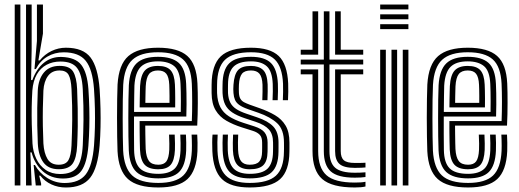

<svg xmlns="http://www.w3.org/2000/svg" viewBox="-20 -820 2296 849"><path d="M45.1 0V-800H70.1V0ZM95.1 0V-800H120V-604.1L117.4 -465.9H123.1Q141.4 -516.2 174.5 -542.7Q207.6 -569.2 251.5 -568.2Q313.7 -566.5 339.6 -532.9Q365.5 -499.3 370.9 -426.8Q374 -380.8 374.9 -339.6Q375.9 -298.5 374.9 -258.5Q374 -218.6 370.9 -176Q364.8 -99.8 340.3 -65.2Q315.7 -30.6 258.7 -30.6Q204.2 -30.6 168.3 -63.5Q132.3 -96.4 119.8 -146.2L114.2 -146L120 0ZM245.9 -50.5Q299.4 -50.5 321 -80.6Q342.5 -110.6 346 -178Q348.5 -233.1 349.2 -290Q350 -346.9 345.9 -426.6Q342.5 -491.2 320.7 -519.5Q299 -547.9 247.2 -547.9Q212.6 -547.9 185.8 -533.5Q158.9 -519.2 142.6 -490.6Q126.4 -462 123 -419.4Q120.9 -384.9 120.2 -347.7Q119.6 -310.6 120.5 -270.3Q121.5 -230 123.6 -185.8Q125.9 -148.7 140.5 -118Q155.2 -87.3 181.7 -68.9Q208.3 -50.5 245.9 -50.5ZM239.6 -71.7Q194.1 -71.7 172 -101.8Q149.9 -131.9 147.2 -185.5Q145.4 -225 144.8 -264.6Q144.1 -304.2 144.7 -343.3Q145.4 -382.3 147 -419.6Q149.7 -470.2 174.2 -499.4Q198.7 -528.7 243.7 -528.7Q288.1 -528.7 303.5 -503.1Q318.8 -477.4 321 -426.6Q322.8 -379.8 323.6 -339.9Q324.3 -300.1 323.8 -261Q323.3 -221.9 321.2 -177Q318.6 -121.4 301.2 -96.5Q283.7 -71.7 239.6 -71.7ZM239.6 -91.6Q271.1 -91.6 282.6 -111.9Q294.1 -132.2 296.2 -177Q298.7 -233.7 299.4 -290.5Q300.1 -347.2 296.2 -426Q294.1 -469.7 283.3 -489.1Q272.5 -508.4 243.6 -508.4Q209.9 -508.4 192.1 -484Q174.3 -459.7 171.9 -419.5Q170.1 -381.2 169.5 -341.2Q168.8 -301.2 169.5 -261.9Q170.1 -222.5 171.9 -185.9Q174.6 -142.7 190 -117.1Q205.4 -91.6 239.6 -91.6ZM271.1 9.1Q236.9 9.1 207.4 -4.5Q177.9 -18.1 158.2 -43.3H153.2L161.8 -8.4L161.9 0H138.1L128.7 -90.4H134.4Q153.9 -55.1 189 -33Q224.2 -10.8 265.6 -10.8Q330.1 -10.8 359.4 -49.1Q388.7 -87.3 395.8 -177.1Q398.7 -217.7 399.7 -257.5Q400.6 -297.4 399.7 -339.3Q398.8 -381.2 395.6 -427.2Q389.3 -513.4 359.2 -551Q329.2 -588.7 261.6 -588.7Q221.7 -588.7 189.5 -569.7Q157.3 -550.7 138.4 -514.5H132.4L143.3 -638.7V-800H169.9V-671.5L149.7 -552.8H155.5Q177.8 -580.1 208.1 -594.6Q238.4 -609 271.3 -609Q347.5 -609 380.4 -565.7Q413.2 -522.5 420.5 -426.1Q423.5 -381.4 424.4 -340.1Q425.4 -298.8 424.5 -258.5Q423.7 -218.3 420.5 -176.8Q412.4 -77 378.7 -34Q344.9 9.1 271.1 9.1Z M680 9Q587.5 9 545.9 -28.3Q504.3 -65.7 499.7 -151.5Q498.7 -176.2 498.1 -215.7Q497.5 -255.1 497.5 -299.1Q497.5 -343 498.1 -382.4Q498.7 -421.7 499.8 -446.1Q505.1 -534.9 547.6 -572Q590.2 -609 678.4 -609Q767.4 -609 808.2 -572.7Q849.1 -536.4 853.1 -451Q854 -432.5 854.4 -410.5Q854.7 -388.5 854.7 -364.3Q854.6 -340.1 854 -314.8Q853.4 -289.6 852.1 -264.6H622.3Q622.5 -245.1 622.7 -225.4Q623 -205.6 623.4 -188.9Q623.8 -172.2 624.2 -161.4Q626.3 -124.6 638.8 -108.1Q651.2 -91.6 680 -91.6Q704.8 -91.6 715.8 -106.5Q726.7 -121.5 728.5 -157.8Q729.1 -167.8 728.8 -185Q728.6 -202.1 727.5 -224.9H752.5Q753.5 -202.6 753.8 -185Q754 -167.4 753.5 -156.7Q751.3 -110.2 734.4 -90.8Q717.6 -71.5 680 -71.5Q638.4 -71.5 619.8 -91.5Q601.1 -111.5 599 -158.6Q598.5 -173.2 598.1 -193.7Q597.7 -214.3 597.5 -237.9Q597.3 -261.5 597.3 -284.7H828.2Q829.1 -305.6 829.5 -327.5Q829.8 -349.4 829.8 -371Q829.8 -392.6 829.4 -412.6Q829 -432.6 828.2 -449.9Q824.5 -525.6 789.4 -557.2Q754.2 -588.9 678.4 -588.9Q601.8 -588.9 565.6 -555.8Q529.4 -522.8 524.8 -444.7Q523.5 -419.2 523 -379.4Q522.5 -339.5 522.5 -295.9Q522.5 -252.3 523.1 -214.2Q523.7 -176.2 524.5 -154.1Q528.6 -78.2 563.9 -44.7Q599.2 -11.1 680 -11.1Q756.3 -11.1 790.4 -43.9Q824.5 -76.6 828.2 -152.8Q828.7 -163.9 828.6 -176Q828.5 -188.2 828.2 -200.8Q827.8 -213.3 827.2 -224.9H852.1Q853 -208.7 853.5 -188.9Q853.9 -169.1 853.1 -151.9Q849.1 -65.3 809 -28.1Q769 9 680 9ZM680 -31.2Q613.9 -31.2 583.5 -59.5Q553 -87.7 549.5 -155Q548.4 -177.9 547.9 -216.1Q547.4 -254.4 547.4 -297.7Q547.4 -341 548 -380Q548.5 -419 549.7 -443.1Q553.8 -510.8 583.7 -539.8Q613.7 -568.8 678.4 -568.8Q740.6 -568.8 770.4 -541.9Q800.2 -515.1 803.2 -449.2Q804.1 -431.1 804.5 -408Q804.9 -384.9 804.9 -358.7Q804.8 -332.6 803.9 -304.8H572.6Q572.4 -259.9 572.5 -225.7Q572.6 -191.4 573 -156.8Q574 -100.2 598.4 -75.8Q622.9 -51.3 680 -51.3Q727.3 -51.3 751.4 -73.4Q775.4 -95.5 778.2 -154.2Q778.8 -169.1 778.5 -186.9Q778.3 -204.6 777.2 -224.9H802.2Q803.1 -206.6 803.5 -188.5Q803.9 -170.4 803.2 -153.5Q800.1 -87.5 771.8 -59.4Q743.4 -31.2 680 -31.2ZM572.8 -325H779.3Q779.8 -349.5 779.8 -371.7Q779.7 -393.9 779.4 -413.4Q779 -432.8 778.2 -448.7Q775.7 -506.6 750.2 -527.7Q724.8 -548.7 678.4 -548.7Q627 -548.7 602.4 -524.3Q577.9 -499.9 574.4 -441.4Q574 -428.2 573.5 -395.6Q573 -363.1 572.8 -325ZM597.5 -345.1Q597.8 -361 598 -378.4Q598.2 -395.7 598.6 -411.8Q599 -427.9 599.4 -439.9Q602.3 -488 620.7 -508.3Q639.1 -528.5 678.4 -528.5Q717.3 -528.5 734.4 -509.3Q751.5 -490.1 753.5 -446.1Q754 -435.5 754.4 -419.3Q754.8 -403.1 754.8 -383.8Q754.9 -364.6 754.6 -345.1ZM622.7 -365.2H729.5Q729.7 -380.8 729.6 -396.2Q729.4 -411.5 729.1 -424.5Q728.8 -437.4 728.5 -445.3Q726.9 -479.3 715.4 -493.9Q703.8 -508.4 678.4 -508.4Q651.5 -508.4 639 -492.6Q626.5 -476.7 624.4 -438.8Q624.1 -429.2 623.7 -418.1Q623.4 -407 623.2 -393.9Q622.9 -380.8 622.7 -365.2Z M1084.2 9Q999.7 9 961.2 -28.2Q922.8 -65.5 919 -151.9Q918.3 -169.6 918.3 -189.7Q918.3 -209.7 919.8 -224.9H942.5Q941.3 -210.5 941.2 -190.8Q941 -171.1 941.7 -153.2Q945.1 -77.1 978.2 -44.1Q1011.3 -11.1 1084.2 -11.1Q1165.2 -11.1 1200.1 -43.2Q1235 -75.4 1235.5 -148.7Q1235.7 -155.6 1235.8 -162.3Q1235.8 -169 1235.8 -175.9Q1235.7 -182.7 1235.7 -189.5Q1235.7 -246.9 1205.8 -274.9Q1175.8 -302.9 1122.3 -321.4L1076.6 -337.3Q1051.1 -346.3 1037.7 -356.2Q1024.3 -366.1 1019 -378.7Q1013.7 -391.3 1012.4 -408.3Q1011.5 -416.3 1011.6 -426Q1011.8 -435.6 1012.4 -445.3Q1015.4 -489.9 1032 -509.2Q1048.5 -528.5 1089.8 -528.5Q1124 -528.5 1142.8 -511.1Q1161.6 -493.7 1163.5 -446.5Q1164 -435.1 1163.7 -416.4Q1163.4 -397.7 1162.7 -376.9H1139.9Q1140.6 -396.7 1140.9 -414.6Q1141.3 -432.5 1140.8 -445.4Q1139.4 -479.3 1127.4 -493.8Q1115.4 -508.4 1089.8 -508.4Q1061.4 -508.4 1049.9 -493.8Q1038.3 -479.2 1036.5 -445.3Q1036 -435 1036 -426.3Q1036 -417.5 1036.5 -408.3Q1037.7 -391.8 1043.4 -382.6Q1049.1 -373.3 1059.4 -367.9Q1069.6 -362.6 1083.7 -357.3L1128.2 -341.5Q1166.2 -328.2 1195.9 -310.7Q1225.7 -293.3 1242.8 -264.8Q1259.9 -236.4 1259.9 -189.5Q1259.9 -182.3 1259.9 -175.6Q1260 -169 1259.9 -162.3Q1259.9 -155.7 1259.7 -148.6Q1259 -65.1 1218.8 -28Q1178.6 9 1084.2 9ZM1084.2 -31.2Q1022.5 -31.2 994.9 -60.1Q967.4 -88.9 964.5 -154.1Q964 -169.5 964 -188.8Q964 -208.2 965.2 -224.9H988Q986.9 -208.2 986.8 -189Q986.8 -169.8 987.2 -155.3Q989.6 -99.7 1012.2 -75.5Q1034.8 -51.3 1084.2 -51.3Q1139.8 -51.3 1163.3 -74.5Q1186.7 -97.6 1187.2 -148.8Q1187.5 -159.8 1187.5 -169.5Q1187.4 -179.2 1187.4 -189.5Q1187.4 -226.8 1169.1 -247.4Q1150.7 -268 1110.7 -281.3L1062.8 -297.1Q1028 -308.6 1006.9 -322.9Q985.7 -337.1 975.7 -357.5Q965.6 -378 964.1 -408.2Q963.7 -418.4 963.8 -427.6Q964 -436.8 964.1 -445.4Q964.4 -511.1 993.4 -539.9Q1022.4 -568.8 1089.8 -568.8Q1150.6 -568.8 1178.3 -541.1Q1206 -513.4 1208.8 -449.3Q1209.3 -434.5 1209.2 -417Q1209.1 -399.5 1208 -376.9H1185.2Q1186.2 -398.9 1186.4 -415.7Q1186.7 -432.5 1186 -448.9Q1183.7 -505.4 1159.6 -527Q1135.5 -548.7 1089.8 -548.7Q1035.5 -548.7 1012 -524.5Q988.5 -500.4 988.2 -445.4Q988.1 -436.3 988 -427.1Q987.8 -417.9 988.2 -408.2Q989.8 -383.2 998.3 -366.5Q1006.8 -349.7 1024.2 -338.2Q1041.5 -326.7 1069.7 -317.2L1116.6 -301.3Q1165.6 -284.9 1188.6 -260.3Q1211.6 -235.7 1211.6 -189.5Q1211.6 -179.2 1211.6 -169.1Q1211.6 -158.9 1211.4 -148.8Q1210.8 -86.4 1181.7 -58.8Q1152.6 -31.2 1084.2 -31.2ZM1084.2 -71.5Q1046.9 -71.5 1029.4 -91.1Q1011.9 -110.7 1009.9 -156.4Q1009.5 -170.1 1009.5 -188.6Q1009.5 -207.1 1010.6 -224.9H1033.3Q1032.3 -208.6 1032.2 -190.7Q1032.2 -172.7 1032.7 -158.1Q1034.2 -122.4 1046.2 -107Q1058.3 -91.6 1084.2 -91.6Q1113.8 -91.6 1126.1 -105.3Q1138.5 -119.1 1138.9 -148.9Q1139.2 -159.7 1139.2 -169.4Q1139.1 -179.2 1139.1 -189.5Q1139.1 -213 1128.5 -224Q1117.9 -235 1099 -241.1L1048.7 -257Q1011 -269 981 -286.2Q951.1 -303.3 933.6 -332.3Q916.1 -361.3 915.7 -408.1Q915.6 -418.7 915.6 -428.2Q915.7 -437.6 915.7 -445.5Q916.1 -532.8 956.3 -570.9Q996.5 -609 1089.8 -609Q1174.2 -609 1212.4 -572.4Q1250.5 -535.8 1254.3 -451.1Q1255 -434.3 1254.7 -414.6Q1254.3 -394.9 1253.5 -376.9H1230.7Q1231.4 -393 1231.8 -413.1Q1232.2 -433.3 1231.5 -449.9Q1228.2 -524.4 1195.3 -556.7Q1162.4 -588.9 1089.8 -588.9Q1009.5 -588.9 974.8 -555.5Q940.2 -522 939.9 -445.5Q939.8 -436.3 939.7 -427.1Q939.5 -417.9 939.9 -408.1Q941.5 -371 954.2 -346.5Q966.9 -321.9 992.1 -305.7Q1017.2 -289.5 1055.6 -277L1104.9 -261.2Q1138.1 -250.4 1150.7 -233.5Q1163.3 -216.7 1163.3 -189.5Q1163.3 -182.9 1163.3 -176.3Q1163.3 -169.7 1163.3 -163.1Q1163.3 -156.4 1163.1 -148.9Q1162.6 -108 1144.5 -89.7Q1126.4 -71.5 1084.2 -71.5Z M1549 -34.4Q1473.2 -34.4 1442.5 -62.1Q1411.9 -89.7 1411.9 -151.9V-534.8H1309.8V-556.5H1411.9V-770H1436.8V-556.5H1586.1V-534.8H1436.8V-151.9Q1436.8 -100.7 1461.9 -78.5Q1487.1 -56.2 1549 -56.2Q1560.6 -56.2 1572 -56.6Q1583.5 -57.1 1596.1 -58.1V-37.2Q1586.1 -35.7 1574.6 -35.1Q1563.2 -34.4 1549 -34.4ZM1549 9Q1447.6 9 1404.8 -28.3Q1361.9 -65.7 1361.9 -151.9V-491.3H1309.8V-513.1H1386.9V-151.9Q1386.9 -78 1423.5 -45.3Q1460.1 -12.7 1549 -12.7Q1563.6 -12.7 1575.2 -13.5Q1586.8 -14.3 1596.1 -16.3V4.7Q1578.3 9 1549 9ZM1549 -77.7Q1500.6 -77.7 1481.2 -94.9Q1461.8 -112 1461.8 -151.9V-513.1H1586.1V-491.3H1486.7V-151.9Q1486.7 -123.5 1500.4 -111.5Q1514 -99.5 1549 -99.5Q1569.1 -99.5 1580.6 -99.7Q1592 -99.9 1596.1 -100.5V-79.6Q1588.4 -78.8 1577.3 -78.3Q1566.2 -77.7 1549 -77.7ZM1309.8 -578.3V-600H1361.9V-770H1386.9V-578.3ZM1461.8 -578.3V-770H1486.7V-600H1586.1V-578.3Z M1661.1 -778.3V-800H1785.9V-778.3ZM1661.1 -691.3V-713.1H1785.9V-691.3ZM1661.1 -734.8V-756.5H1785.9V-734.8ZM1761 0V-600H1785.9V0ZM1661.1 0V-600H1686.1V0ZM1711.1 0V-600H1736V0Z M2049.8 9Q1957.2 9 1915.6 -28.3Q1874 -65.7 1869.5 -151.5Q1868.5 -176.2 1867.9 -215.7Q1867.2 -255.1 1867.2 -299.1Q1867.2 -343 1867.9 -382.4Q1868.5 -421.7 1869.6 -446.1Q1874.8 -534.9 1917.4 -572Q1959.9 -609 2048.2 -609Q2137.1 -609 2178 -572.7Q2218.9 -536.4 2222.9 -451Q2223.7 -432.5 2224.1 -410.5Q2224.5 -388.5 2224.4 -364.3Q2224.4 -340.1 2223.8 -314.8Q2223.2 -289.6 2221.9 -264.6H1992.1Q1992.2 -245.1 1992.5 -225.4Q1992.7 -205.6 1993.1 -188.9Q1993.6 -172.2 1993.9 -161.4Q1996 -124.6 2008.5 -108.1Q2021 -91.6 2049.8 -91.6Q2074.6 -91.6 2085.5 -106.5Q2096.5 -121.5 2098.2 -157.8Q2098.8 -167.8 2098.6 -185Q2098.3 -202.1 2097.2 -224.9H2122.2Q2123.3 -202.6 2123.5 -185Q2123.8 -167.4 2123.2 -156.7Q2121.1 -110.2 2104.2 -90.8Q2087.3 -71.5 2049.8 -71.5Q2008.2 -71.5 1989.5 -91.5Q1970.9 -111.5 1968.7 -158.6Q1968.2 -173.2 1967.8 -193.7Q1967.4 -214.3 1967.2 -237.9Q1967.1 -261.5 1967.1 -284.7H2198Q2198.8 -305.6 2199.2 -327.5Q2199.6 -349.4 2199.6 -371Q2199.5 -392.6 2199.1 -412.6Q2198.8 -432.6 2197.9 -449.9Q2194.3 -525.6 2159.1 -557.2Q2123.9 -588.9 2048.2 -588.9Q1971.5 -588.9 1935.3 -555.8Q1899.2 -522.8 1894.5 -444.7Q1893.3 -419.2 1892.7 -379.4Q1892.2 -339.5 1892.2 -295.9Q1892.2 -252.3 1892.8 -214.2Q1893.5 -176.2 1894.3 -154.1Q1898.4 -78.2 1933.6 -44.7Q1968.9 -11.1 2049.8 -11.1Q2126 -11.1 2160.2 -43.9Q2194.3 -76.6 2197.9 -152.8Q2198.4 -163.9 2198.3 -176Q2198.3 -188.2 2197.9 -200.8Q2197.5 -213.3 2196.9 -224.9H2221.9Q2222.7 -208.7 2223.2 -188.9Q2223.7 -169.1 2222.9 -151.9Q2218.9 -65.3 2178.8 -28.1Q2138.7 9 2049.8 9ZM2049.8 -31.2Q1983.7 -31.2 1953.2 -59.5Q1922.8 -87.7 1919.2 -155Q1918.2 -177.9 1917.7 -216.1Q1917.2 -254.4 1917.2 -297.7Q1917.2 -341 1917.7 -380Q1918.2 -419 1919.4 -443.1Q1923.5 -510.8 1953.5 -539.8Q1983.4 -568.8 2048.2 -568.8Q2110.4 -568.8 2140.2 -541.9Q2169.9 -515.1 2172.9 -449.2Q2173.9 -431.1 2174.3 -408Q2174.7 -384.9 2174.6 -358.7Q2174.6 -332.6 2173.6 -304.8H1942.3Q1942.1 -259.9 1942.2 -225.7Q1942.3 -191.4 1942.8 -156.8Q1943.7 -100.2 1968.2 -75.8Q1992.6 -51.3 2049.8 -51.3Q2097.1 -51.3 2121.1 -73.4Q2145.2 -95.5 2148 -154.2Q2148.5 -169.1 2148.3 -186.9Q2148 -204.6 2147 -224.9H2171.9Q2172.8 -206.6 2173.3 -188.5Q2173.7 -170.4 2172.9 -153.5Q2169.9 -87.5 2141.5 -59.4Q2113.1 -31.2 2049.8 -31.2ZM1942.5 -325H2149.1Q2149.6 -349.5 2149.5 -371.7Q2149.5 -393.9 2149.1 -413.4Q2148.7 -432.8 2148 -448.7Q2145.4 -506.6 2120 -527.7Q2094.6 -548.7 2048.2 -548.7Q1996.7 -548.7 1972.2 -524.3Q1947.7 -499.9 1944.2 -441.4Q1943.8 -428.2 1943.3 -395.6Q1942.8 -363.1 1942.5 -325ZM1967.3 -345.1Q1967.5 -361 1967.7 -378.4Q1968 -395.7 1968.4 -411.8Q1968.8 -427.9 1969.2 -439.9Q1972.1 -488 1990.5 -508.3Q2008.9 -528.5 2048.2 -528.5Q2087.1 -528.5 2104.2 -509.3Q2121.3 -490.1 2123.2 -446.1Q2123.7 -435.5 2124.1 -419.3Q2124.5 -403.1 2124.6 -383.8Q2124.6 -364.6 2124.3 -345.1ZM1992.5 -365.2H2099.2Q2099.5 -380.8 2099.3 -396.2Q2099.2 -411.5 2098.9 -424.5Q2098.6 -437.4 2098.2 -445.3Q2096.7 -479.3 2085.1 -493.9Q2073.6 -508.4 2048.2 -508.4Q2021.2 -508.4 2008.7 -492.6Q1996.2 -476.7 1994.1 -438.8Q1993.8 -429.2 1993.5 -418.1Q1993.2 -407 1992.9 -393.9Q1992.7 -380.8 1992.5 -365.2Z"/></svg>

Font: Big Shoulders Inline Thin
Style: Regular
Weight: 100
Designer: Patric King
Foundry: XO Type Co
Version: Version 2.002